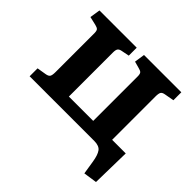

<svg xmlns="http://www.w3.org/2000/svg" viewBox="-164 -690 1027 1027"><g transform="rotate(45 349.5 -176.5)"><path d="M598.1 160.2 585.9 83Q579.1 40 564.7 20Q550.3 0 513.2 0H23.9V-60.1L76.2 -68.8Q94.7 -71.8 100.3 -80.8Q106 -89.8 106 -113.8V-410.2Q105.5 -426.8 99.9 -432.9Q94.2 -439 78.1 -442.9L29.8 -454.1L39.1 -513.2H320.8V-453.1L278.8 -444.8Q261.2 -441.9 255.1 -433.6Q249 -425.3 249 -405.8V-71.8H433.1V-411.1Q432.6 -427.7 426.8 -433.8Q420.9 -439.9 404.8 -443.8L367.2 -454.1L376 -513.2H658.2V-453.1L606 -443.8Q587.4 -440.9 581.8 -431.9Q576.2 -422.9 576.2 -398.9V-71.8H679.2L674.8 148.9Z"/></g></svg>

Font: Literata Book
Style: Bold
Weight: 700
Designer: Latin by Veronika Burian and Jose Scaglione. Greek by Irene Vlachou. Cyrillic by Vera Evstafieva
Foundry: TypeTogether
Version: Version 2.003;PS 002.003;hotconv 1.0.88;makeotf.lib2.5.64775